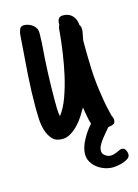

<svg xmlns="http://www.w3.org/2000/svg" viewBox="-86 -433 441 612"><g transform="rotate(-15 134.5 -126.5)"><path d="M269 101.6Q269 109.4 262 114.5Q254.9 119.6 245.4 122.8Q235.8 126 226.1 127.4Q216.3 128.9 210.4 128.9Q197.3 128.9 183.8 124.3Q170.4 119.6 159.7 111.3Q148.9 103 142.1 91.3Q135.3 79.6 135.3 65.4Q135.3 55.2 138.9 43.2Q142.6 31.2 148.9 19.3Q155.3 7.3 163.1 -3.9Q170.9 -15.1 179.2 -23.9Q175.3 -34.2 172.9 -49.3L171.4 -58.1Q169.4 -64.9 168.9 -72.8Q168.5 -76.7 168.2 -76.4Q168 -76.2 167.5 -80.1Q160.6 -67.9 151.6 -54Q142.6 -40 131.1 -28.1Q119.6 -16.1 106.4 -8.1Q93.3 0 78.1 0Q57.1 0 45.7 -12.7Q34.2 -25.4 28.8 -43.7Q23.4 -62 22.5 -81.8Q21.5 -101.6 21.5 -116.2Q21.5 -171.9 25.1 -226.6Q28.8 -281.2 33.2 -336.4Q33.2 -337.9 33.4 -340.3Q33.7 -342.8 33.7 -344.2Q34.2 -351.1 34.7 -356.9Q35.2 -362.8 37.1 -368.2V-367.7Q39.1 -375.5 42.7 -378.9Q46.4 -382.3 54.2 -382.3Q61.5 -382.3 68.8 -379.6Q76.2 -377 82 -372.3Q87.9 -367.7 91.6 -361.3Q95.2 -355 95.2 -347.2Q95.2 -343.3 95.2 -337.9Q95.2 -332.5 94.7 -328.6Q94.7 -325.2 94.5 -320.1Q94.2 -314.9 94.2 -311.5Q90.3 -264.6 88.4 -218.5Q86.4 -172.4 86.4 -125Q86.4 -111.8 86.7 -98.6Q86.9 -85.4 89.4 -72.3Q105.5 -92.8 117.2 -124.8Q128.9 -156.7 137 -192.6Q145 -228.5 150.1 -263.9Q155.3 -299.3 157.7 -326.7Q157.7 -328.1 158 -330.1Q158.2 -332 158.2 -333.5Q158.7 -338.9 159.2 -343.8Q159.7 -348.6 162.6 -353Q162.6 -357.4 163.1 -362.3Q163.6 -367.2 165.5 -371.3Q167.5 -375.5 171.1 -377.9Q174.8 -380.4 181.6 -380.4Q201.2 -380.4 212.4 -368.4Q223.6 -356.4 224.6 -337.9Q227.1 -334 228.3 -330.3Q229.5 -326.7 229.5 -322.3Q229.5 -317.4 228.5 -312Q227.5 -306.6 226.6 -302.2Q225.6 -296.9 224.6 -292.2Q223.6 -287.6 223.6 -283.2Q223.6 -237.8 225.3 -192.1Q227.1 -146.5 234.9 -100.6Q237.3 -83 240.7 -66.4Q244.1 -49.8 248.5 -32.7L249.5 -29.8V-30.8Q251 -27.3 252.2 -23.7Q253.4 -20 253.4 -16.1Q253.4 -5.9 245.4 -2.7Q237.3 0.5 229.5 1Q223.6 8.3 216.3 16.6Q209 24.9 202.4 33.7Q195.8 42.5 191.4 51.3Q187 60.1 187 68.4Q187 78.1 195.8 84.5Q204.6 90.8 213.4 90.8Q219.7 90.8 225.3 89.1Q231 87.4 235.8 85.2Q240.7 83 244.9 81.1Q249 79.1 252.4 79.1Q261.2 79.1 265.1 86.7Q269 94.2 269 101.6Z"/></g></svg>

Font: Just Another Hand
Style: Regular
Weight: 400
Designer: Astigmatic (AOETI)
Foundry: Astigmatic (AOETI)
Version: Version 1.001